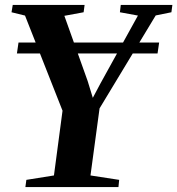

<svg xmlns="http://www.w3.org/2000/svg" viewBox="-20 -763 723 783"><path d="M83.5 0 87.5 -29.5 200 -47.5 235 -311.5 82 -699.5 27 -713 32 -743H325L321 -713L242.5 -698.5L337.5 -432.5L358.5 -364L389 -421.5L542.5 -699.5L469 -713L472.5 -743H683L679 -713L615 -700L386 -321L349 -47.5L466 -29.5L463 0ZM629 -589.5 622.5 -545H49L55.5 -589.5Z"/></svg>

Font: Merriweather 96pt
Style: Bold Italic
Weight: 700
Italic angle: -7.8°
Version: Version 2.101